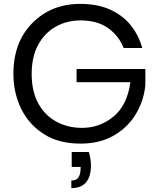

<svg xmlns="http://www.w3.org/2000/svg" viewBox="-20 -732 819 988"><path d="M394 7Q282 7 205 -42.5Q128 -92 88.5 -173.5Q49 -255 49 -352Q49 -515 146.5 -613.5Q244 -712 393 -712Q483 -712 548 -682Q613 -652 653.5 -601Q694 -550 712 -485H616Q593 -546 537.5 -586.5Q482 -627 394 -627Q325 -627 268 -595.5Q211 -564 177 -502.5Q143 -441 143 -352Q143 -261 177.5 -199Q212 -137 271 -105.5Q330 -74 402 -74Q494 -74 564.5 -132.5Q635 -191 651 -309H374V-377H728V-293Q719 -210 677.5 -142.5Q636 -75 564.5 -34Q493 7 394 7ZM347 236V197Q374 197 384.5 180Q395 163 395 127H349V50H437Q448 86 448 118Q448 236 347 236Z"/></svg>

Font: Ulagadi Sans
Style: Regular
Weight: 400
Designer: Ninad Kale (Devanagari), Jonny Pinhorn (Latin)
Foundry: Indian Type Foundry
Version: Version 3.01;March 29, 2020;FontCreator 12.0.0.2522 64-bit; 